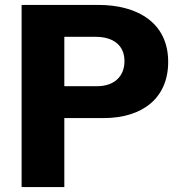

<svg xmlns="http://www.w3.org/2000/svg" viewBox="-20 -762 728 782"><path d="M665 -510C665 -668 542 -742 380 -742H68V0H242V-281H401C561 -281 665 -363 665 -510ZM487 -513C487 -450 444 -411 376 -411H242V-612H370C438 -612 487 -580 487 -513Z"/></svg>

Font: 18Franklin
Style: Bold
Weight: 700
Designer: Pablo Impallari, Rodrigo Fuenzalida (Modified by Dan O. Williams)
Version: Version 0.025;PS 000.025;hotconv 1.0.88;makeotf.lib2.5.64775